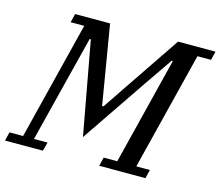

<svg xmlns="http://www.w3.org/2000/svg" viewBox="-121 -827 1096 955"><g transform="rotate(15 427.5 -349.0)"><path d="M-10 -45H60L212 -653H142L153 -698H333L401 -291H408L683 -698H876L865 -653H795L643 -45H713L702 0H464L475 -45H545L683 -598H677L578 -454L349 -117L287 -455L261 -597H255L116 -45H186L174 0H-21Z"/></g></svg>

Font: IBM Plex Serif Text
Style: Italic
Weight: 450
Italic angle: -14°
Designer: Mike Abbink, Paul van der Laan, Pieter van Rosmalen
Foundry: Bold Monday
Version: Version 3.001